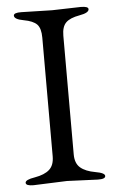

<svg xmlns="http://www.w3.org/2000/svg" viewBox="-50 -688 439 728"><g transform="rotate(-5 170.0 -324.0)"><path d="M55.7 -24.4Q92.8 -30.8 111.3 -47.4Q129.9 -64 129.9 -98.1V-549.8Q129.9 -585 115.7 -600.1Q101.1 -615.2 65.4 -621.6Q29.8 -627.9 29.8 -642.1Q29.8 -653.3 59.1 -652.8L175.8 -649.9L285.2 -652.8Q314 -652.8 314 -642.1Q314 -627.9 277.8 -621.6Q241.2 -615.2 225.6 -599.6Q210 -584 210 -549.8V-98.1Q210 -64 229.5 -47.4Q249 -30.8 285.6 -24.4Q322.3 -18.1 321.8 -6.3Q321.8 5.4 293 4.9L175.8 0L47.9 4.9Q19 4.9 19 -6.8Q19 -18.6 55.7 -24.4Z"/></g></svg>

Font: EBGaramond
Style: Regular
Weight: 400
Version: Version 000.012g